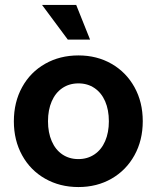

<svg xmlns="http://www.w3.org/2000/svg" viewBox="-20 -740 633 776"><path d="M36 -249.6Q36 -327.1 69.4 -387.7Q102.8 -448.4 162.4 -482.2Q222 -516 297 -516Q372 -516 431 -482Q490 -448 523.5 -387.7Q557 -327.3 557 -250.2Q557 -173 523.5 -112.5Q490 -52 431 -18Q372 16 297 16Q222 16 162.4 -17.9Q102.8 -51.7 69.4 -112.4Q36 -173 36 -249.6ZM420 -249.8Q420 -296 405 -330.5Q390 -365 362 -384Q334.1 -403 297 -403Q260 -403 232 -384Q204 -365 189 -330.3Q174 -295.7 174 -250Q174 -204.3 189.1 -169.5Q204.2 -134.6 232.1 -115.8Q260 -97 296.8 -97Q333.6 -97 361.8 -116Q390 -135 405 -169.7Q420 -204.3 420 -249.8ZM150 -720H288L344 -580H254Z"/></svg>

Font: Uncut Sans Variable
Style: Regular
Weight: 400
Designer: Kasper Nordkvist
Foundry: UNCUT.wtf
Version: Version 1.304;Glyphs 3.2 (3246)